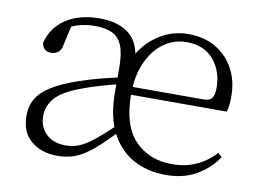

<svg xmlns="http://www.w3.org/2000/svg" viewBox="-63 -615 975 721"><g transform="rotate(10 424.0 -254.0)"><path d="M195 14Q134 14 94.5 -19Q55 -52 55 -115Q55 -152 72 -180.5Q89 -209 126.5 -232Q164 -255 225 -276Q265 -290 310.5 -301.5Q356 -313 397 -321V-296Q357 -287 314 -274.5Q271 -262 237 -249Q170 -224 143.5 -193.5Q117 -163 117 -125Q117 -82 144.5 -56Q172 -30 219 -30Q247 -30 271 -40Q295 -50 325 -74Q355 -98 399 -140L415 -120H412Q367 -72 333 -42.5Q299 -13 267 0.5Q235 14 195 14ZM608 14Q539 14 484.5 -15.5Q430 -45 398.5 -105.5Q367 -166 367 -259V-350Q367 -407 354 -437.5Q341 -468 315 -479.5Q289 -491 250 -491Q219 -491 189.5 -483Q160 -475 128 -453L164 -481L146 -400Q143 -381 131.5 -372Q120 -363 105 -363Q74 -363 69 -395Q84 -455 135.5 -488.5Q187 -522 263 -522Q338 -522 379.5 -486Q421 -450 422 -368L396 -371Q423 -441 478.5 -481.5Q534 -522 601 -522Q662 -522 706.5 -495.5Q751 -469 775.5 -423.5Q800 -378 800 -320Q800 -302 798.5 -286.5Q797 -271 793 -260H393V-290H700Q723 -290 731.5 -302.5Q740 -315 740 -341Q740 -404 703.5 -447.5Q667 -491 600 -491Q552 -491 513 -463Q474 -435 451 -383.5Q428 -332 428 -263Q428 -143 482.5 -86.5Q537 -30 624 -30Q675 -30 716 -48.5Q757 -67 789 -102L804 -88Q772 -41 723 -13.5Q674 14 608 14Z"/></g></svg>

Font: Noto Serif KR ExtraLight ExtraLight
Style: Regular
Weight: 250
Version: Version 2.003-H1;hotconv 1.1.1;makeotfexe 2.6.0